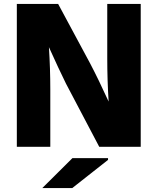

<svg xmlns="http://www.w3.org/2000/svg" viewBox="-20 -750 805 981"><path d="M699 -730V0H487L317 -323Q280 -398 230 -509Q237 -398 237 -295V0H66V-730H277L441 -425Q484 -343 535 -231Q528 -342 528 -451V-730ZM196 211 350 58H532V67L349 211Z"/></svg>

Font: Nacelle Heavy
Style: Regular
Weight: 800
Designer: Sora Sagano
Foundry: Sora Sagano
Version: Version 1.000;FEAKit 1.0